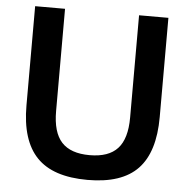

<svg xmlns="http://www.w3.org/2000/svg" viewBox="-53 -792 840 854"><g transform="rotate(5 367.0 -365.0)"><path d="M69.5 -297V-740H203V-283.5Q203 -188.5 243.2 -144.8Q283.5 -101 368.5 -101Q453 -101 493.2 -144.8Q533.5 -188.5 533.5 -283.5V-740H664.5V-297Q664.5 -140.5 593 -65.5Q521.5 9.5 368.5 9.5Q214 9.5 141.8 -65.8Q69.5 -141 69.5 -297Z"/></g></svg>

Font: Encode Sans SemiBold
Style: Regular
Weight: 600
Designer: Multiple Designers
Foundry: Impallari Type
Version: Version 2.000